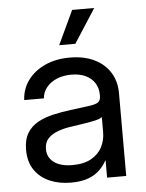

<svg xmlns="http://www.w3.org/2000/svg" viewBox="-53 -771 623 821"><g transform="rotate(-5 259.0 -360.5)"><path d="M218.8 7.8Q167.5 7.8 127 -9.8Q86.4 -27.3 62.7 -62.3Q39.1 -97.2 39.1 -148.4Q39.1 -192.9 56.4 -220.7Q73.7 -248.5 102.8 -264.4Q131.8 -280.3 168.7 -288.6Q205.6 -296.9 244.1 -301.8Q293.5 -308.6 321.8 -312Q350.1 -315.4 362.1 -323.2Q374 -331.1 374 -350.6V-355.5Q374 -383.8 360.6 -405.5Q347.2 -427.2 321.5 -439.7Q295.9 -452.1 259.8 -452.1Q224.1 -452.1 196.5 -440.2Q168.9 -428.2 152.6 -407.7Q136.2 -387.2 134.3 -361.3H49.8Q52.2 -408.7 79.1 -445.6Q106 -482.4 152.3 -503.9Q198.7 -525.4 259.8 -525.4Q319.8 -525.4 364 -504.2Q408.2 -482.9 432.1 -444.8Q456.1 -406.7 456.1 -355.5V0H374V-73.2H372.1Q362.8 -54.7 344.7 -35.9Q326.7 -17.1 296.1 -4.6Q265.6 7.8 218.8 7.8ZM230.5 -66.4Q281.2 -66.4 313 -84.7Q344.7 -103 359.4 -132.3Q374 -161.6 374 -195.3V-259.8Q364.7 -251 324.7 -243.9Q284.7 -236.8 240.2 -230.5Q210.4 -226.6 183.8 -217Q157.2 -207.5 140.6 -190.2Q124 -172.9 124 -143.6Q124 -119.6 137 -102.3Q149.9 -85 173.8 -75.7Q197.8 -66.4 230.5 -66.4ZM219.2 -582 287.6 -727.5H382.3L288.6 -582Z"/></g></svg>

Font: Inter Khmer Looped
Style: Regular
Weight: 400
Designer: Rasmus Andersson, Sovichet Tep
Foundry: Anagata Design
Version: Version 1.000